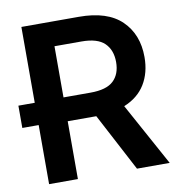

<svg xmlns="http://www.w3.org/2000/svg" viewBox="-84 -802 807 875"><g transform="rotate(-10 319.0 -364.0)"><path d="M72.8 0V-273.4H-2.9V-376.5H72.8V-727.5H338.9Q470.7 -727.5 536.1 -663.8Q601.6 -600.1 601.6 -495.1Q601.6 -422.4 569.1 -369.6Q536.6 -316.9 471.7 -290.5L630.9 0H479.5L338.4 -267.6Q337.4 -267.6 336.4 -267.6H206.1V0ZM206.1 -377.9H331.5Q405.3 -377.9 437.7 -408.7Q470.2 -439.5 470.2 -495.1Q470.2 -550.8 437.5 -582.8Q404.8 -614.7 331.1 -614.7H206.1Z"/></g></svg>

Font: Inter Display Semi Bold
Style: Regular
Weight: 600
Designer: Rasmus Andersson
Foundry: rsms
Version: Version 4.000;git-37864ae